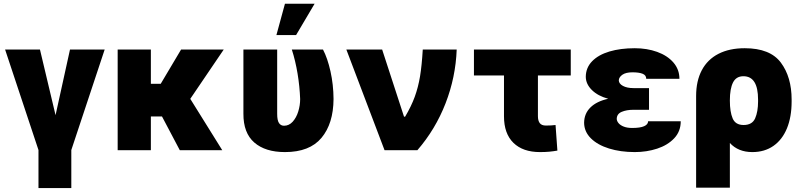

<svg xmlns="http://www.w3.org/2000/svg" viewBox="-20 -791 4221 1011"><path d="M190.4 -530.3 272.5 -184.6 348.6 -530.3H531.2L355.5 -1V199.2H182.6V-1L6.8 -530.3Z M774.4 -349.6H826.2L933.6 -530.3H1158.2L981.9 -270.5L1150.4 0H926.8L833 -177.7H774.4V0H599.6V-530.3H774.4Z M1439.5 -530.3V-191.4Q1439.5 -157.2 1449 -143.1Q1458.5 -128.9 1475.6 -128.9Q1502 -128.9 1521.2 -150.1Q1540.5 -171.4 1550.5 -203.9Q1560.5 -236.3 1560.5 -269.5Q1558.1 -335.4 1546.9 -403.3Q1535.6 -471.2 1516.6 -530.3H1680.7Q1704.6 -484.9 1720.2 -415.3Q1735.8 -345.7 1736.3 -269.5Q1735.4 -140.1 1672.9 -65.2Q1610.4 9.8 1480.5 9.8Q1377 9.8 1319.1 -40.5Q1261.2 -90.8 1261.7 -192.4V-530.3ZM1480.5 -771.5H1636.7L1539.1 -606.4H1435.5Z M1803.7 -530.3H1992.2L2107.4 -176.8H2113.3Q2145.5 -231 2163.8 -281Q2182.1 -331.1 2191.7 -388.7Q2201.2 -446.3 2206.1 -530.3H2384.8Q2379.4 -384.3 2326.2 -247.1Q2272.9 -109.9 2177.7 0H2004.9Z M2985.4 -393.6H2812.5V-179.7Q2812.5 -155.3 2822.3 -142.6Q2832 -129.9 2854.5 -129.9Q2871.1 -129.9 2881.8 -130.6Q2892.6 -131.3 2905.3 -132.8L2915 2Q2892.6 5.9 2872.1 7.8Q2851.6 9.8 2823.2 9.8Q2733.4 9.8 2683.6 -38.8Q2633.8 -87.4 2633.8 -178.7V-393.6H2475.6V-530.3H2985.4Z M3182.6 -271Q3128.4 -285.6 3096.7 -316.9Q3064.9 -348.1 3064.5 -386.7Q3064.9 -434.6 3097.9 -468.5Q3130.9 -502.4 3189 -519.8Q3247.1 -537.1 3322.3 -537.1Q3386.7 -537.1 3440.4 -517.8Q3494.1 -498.5 3525.9 -461.9Q3557.6 -425.3 3557.6 -376H3382.8Q3382.8 -395 3363.8 -402.6Q3344.7 -410.2 3310.5 -410.2Q3275.4 -410.2 3257.3 -397.5Q3239.3 -384.8 3238.3 -368.2Q3238.8 -350.1 3260.3 -338.6Q3281.7 -327.1 3315.4 -327.1H3397.5V-212.9H3315.4Q3279.3 -212.9 3253.7 -202.1Q3228 -191.4 3227.5 -165Q3228 -153.3 3237.3 -142.3Q3246.6 -131.3 3264.6 -124.3Q3282.7 -117.2 3308.6 -117.2Q3351.1 -117.2 3371.8 -126.5Q3392.6 -135.7 3392.6 -152.3H3564.5Q3564.5 -99.1 3530 -62.7Q3495.6 -26.4 3440.4 -8.3Q3385.3 9.8 3322.3 9.8Q3247.6 9.8 3187 -9Q3126.5 -27.8 3091.3 -62.7Q3056.2 -97.7 3055.7 -144.5Q3056.2 -192.9 3089.1 -225.3Q3122.1 -257.8 3182.6 -271Z M3901.4 -537.1Q4035.2 -537.1 4091.8 -461.2Q4148.4 -385.3 4148.4 -266.6V-256.8Q4148.4 -175.3 4123.8 -115.2Q4099.1 -55.2 4052.5 -22.7Q4005.9 9.8 3941.4 9.8Q3867.2 9.8 3823.2 -38.1V197.3H3645.5V-285.2Q3645.5 -364.7 3675.5 -421.4Q3705.6 -478 3763.2 -507.6Q3820.8 -537.1 3901.4 -537.1ZM3895.5 -132.8Q3940.9 -132.8 3956.3 -168Q3971.7 -203.1 3971.7 -256.8V-266.6Q3971.7 -389.6 3894.5 -389.6Q3856.4 -389.6 3839.8 -356.7Q3823.2 -323.7 3823.2 -262.7V-260.7Q3823.2 -202.1 3837.9 -167.5Q3852.5 -132.8 3895.5 -132.8Z"/></svg>

Font: Pretendard GOV Black
Style: Regular
Weight: 900
Designer: Base glyphs from Inter by Rasmus Andersson; Hangeul glyphs from Noto Sans CJK(Source Han Sans) by Jang Soo-young and Kan
Foundry: Kil Hyung-jin
Version: Version 1.309